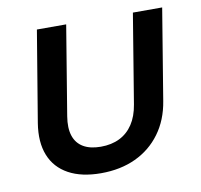

<svg xmlns="http://www.w3.org/2000/svg" viewBox="-66 -598 710 678"><g transform="rotate(-10 289.5 -259.5)"><path d="M244.1 9.8Q174.3 9.8 127.9 -15.6Q81.5 -41 62.5 -88.6Q43.5 -136.2 54.2 -203.1L108.4 -529.3H213.4L160.6 -209Q153.8 -167.5 163.1 -139.4Q172.4 -111.3 196.8 -96.9Q221.2 -82.5 259.3 -82.5Q297.9 -82.5 326.9 -96.9Q356 -111.3 374.5 -139.4Q393.1 -167.5 399.9 -209L452.6 -529.3H557.6L503.9 -203.1Q493.2 -136.7 458 -88.9Q422.9 -41 368.4 -15.6Q314 9.8 244.1 9.8Z"/></g></svg>

Font: Inter 24pt Medium
Style: Italic
Weight: 500
Italic angle: -9.3988°
Designer: Rasmus Andersson
Foundry: rsms
Version: Version 4.001;git-66647c0bb